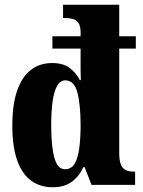

<svg xmlns="http://www.w3.org/2000/svg" viewBox="-20 -780 603 810"><path d="M203 10Q149 10 110.5 -18.5Q72 -47 52 -105Q32 -163 32 -250Q32 -338 52 -396.5Q72 -455 109.5 -484.5Q147 -514 200 -514Q246 -514 273 -494Q300 -474 317 -442H321Q321 -450 320.5 -462Q320 -474 320 -488Q320 -502 320 -517Q320 -532 320 -546V-575H201V-627H320V-643Q320 -670 311 -683Q302 -696 287 -700Q272 -704 254 -704H246V-760H483V-627H553V-575H483V-135Q483 -104 489.5 -87Q496 -70 509.5 -63Q523 -56 543 -56H550V0H366L337 -75H332Q313 -35 282 -12.5Q251 10 203 10ZM254 -66Q280 -66 294 -88Q308 -110 314 -152Q320 -194 320 -252Q320 -338 306.5 -389.5Q293 -441 255 -441Q234 -441 221 -418Q208 -395 202 -352.5Q196 -310 196 -251Q196 -162 209.5 -114Q223 -66 254 -66Z"/></svg>

Font: Noto Serif Khmer ExtraCondensed Black
Style: Regular
Weight: 900
Width: 2
Designer: Danh Hong and the Monotype Design Team
Foundry: Monotype Imaging Inc.
Version: Version 2.004